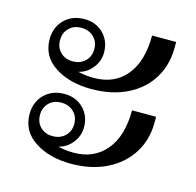

<svg xmlns="http://www.w3.org/2000/svg" viewBox="-84 -634 724 709"><g transform="rotate(15 277.5 -279.5)"><path d="M51 -436Q51 -482 80.5 -511.5Q110 -541 157 -541Q201 -541 229.5 -512.5Q258 -484 258 -440Q258 -408 237.5 -381.5Q217 -355 185 -347Q213 -340 245 -340Q324 -340 368.5 -394Q413 -448 413 -547H505V-525Q505 -459 473.5 -407.5Q442 -356 383.5 -327Q325 -298 246 -298Q163 -298 107 -334.5Q51 -371 51 -436ZM220 -443Q220 -471 201.5 -489Q183 -507 154 -507Q125 -507 107 -489Q89 -471 89 -443Q89 -415 107 -397Q125 -379 154 -379Q183 -379 201.5 -397Q220 -415 220 -443ZM51 -150Q51 -196 80.5 -225.5Q110 -255 157 -255Q201 -255 229.5 -226.5Q258 -198 258 -154Q258 -122 237.5 -95.5Q217 -69 185 -61Q213 -54 245 -54Q322 -54 367.5 -108Q413 -162 413 -261H505V-239Q505 -173 472.5 -121.5Q440 -70 381.5 -41Q323 -12 246 -12Q163 -12 107 -48.5Q51 -85 51 -150ZM220 -157Q220 -185 201.5 -203Q183 -221 154 -221Q125 -221 107 -203Q89 -185 89 -157Q89 -129 107 -111Q125 -93 154 -93Q183 -93 201.5 -111Q220 -129 220 -157Z"/></g></svg>

Font: Fahkwang Medium
Style: Regular
Weight: 500
Version: Version 1.000; ttfautohint (v1.6)